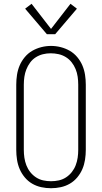

<svg xmlns="http://www.w3.org/2000/svg" viewBox="-20 -988 540 1016"><path d="M250 8Q224 8 198.5 2.5Q173 -3 150.5 -16Q128 -29 111 -49.5Q94 -70 84 -93.5Q74 -117 70 -143Q66 -169 66 -195V-540Q66 -566 70 -592Q74 -618 84 -641.5Q94 -665 111 -685.5Q128 -706 150.5 -719Q173 -732 198.5 -738.5Q224 -745 250 -745Q276 -745 301.5 -738.5Q327 -732 349.5 -719Q372 -706 389 -685.5Q406 -665 416 -641.5Q426 -618 430 -592Q434 -566 434 -540V-195Q434 -169 430 -143Q426 -117 416 -93.5Q406 -70 389 -49.5Q372 -29 349.5 -16Q327 -3 301.5 2.5Q276 8 250 8ZM250 -29Q271 -29 291.5 -33.5Q312 -38 329.5 -49.5Q347 -61 360 -77.5Q373 -94 380.5 -113.5Q388 -133 391 -153.5Q394 -174 394 -195V-540Q394 -561 391 -582Q388 -603 380 -622.5Q372 -642 359 -658.5Q346 -675 328 -686Q310 -697 289.5 -701.5Q269 -706 248 -706Q227 -706 207 -701Q187 -696 169.5 -685Q152 -674 139.5 -657Q127 -640 119.5 -621Q112 -602 109 -581.5Q106 -561 106 -540V-195Q106 -174 109 -153.5Q112 -133 119.5 -113.5Q127 -94 140 -77.5Q153 -61 170.5 -49.5Q188 -38 208.5 -33.5Q229 -29 250 -29ZM228 -807 113 -942 147 -968 250 -835 353 -968 387 -942 272 -807Z"/></svg>

Font: Iosevka Slab Extralight
Style: Regular
Weight: 200
Monospace: yes
Designer: Belleve Invis
Foundry: Belleve Invis
Version: Version 11.1.1; ttfautohint (v1.8.3)